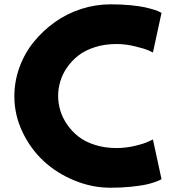

<svg xmlns="http://www.w3.org/2000/svg" viewBox="-20 -860 819 895"><path d="M46.9 -411.1Q46.9 -480.5 70.8 -546.4Q94.7 -612.3 137.5 -664.8Q180.2 -717.3 236.1 -757.1Q292 -796.9 358.9 -818.4Q425.8 -839.8 495.1 -839.8Q545.4 -839.8 588.4 -835.7Q631.3 -831.5 656.7 -825.7Q682.1 -819.8 700.4 -814Q718.8 -808.1 725.6 -803.7L732.9 -799.8L692.9 -615.2Q684.6 -619.6 669.7 -626.2Q654.8 -632.8 610.4 -643.8Q565.9 -654.8 522.9 -654.8Q468.3 -654.8 422.4 -640.1Q376.5 -625.5 345.5 -601.3Q314.5 -577.1 292.7 -545.7Q271 -514.2 261 -480.5Q251 -446.8 251 -413.1Q251 -378.9 261 -345.2Q271 -311.5 292.7 -279.8Q314.5 -248 345.5 -223.6Q376.5 -199.2 422.4 -184.6Q468.3 -169.9 522.9 -169.9Q565.9 -169.9 608.4 -179.9Q650.9 -189.9 671.9 -200.2L692.9 -210L732.9 -24.9Q730.5 -23.4 725.6 -20.8Q720.7 -18.1 700.9 -11Q681.2 -3.9 656.5 1.2Q631.8 6.3 588.6 10.7Q545.4 15.1 495.1 15.1Q409.2 15.1 327.1 -18.6Q245.1 -52.2 183.6 -109.1Q122.1 -166 84.5 -245.4Q46.9 -324.7 46.9 -411.1Z"/></svg>

Font: Hussar Preview
Style: Bold
Weight: 700
Foundry: Cannot Into Space Fonts, PlusOne Fonts
Version: Version 2.29RC2 "Millennial"